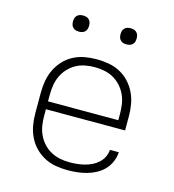

<svg xmlns="http://www.w3.org/2000/svg" viewBox="-107 -799 814 897"><g transform="rotate(15 300.0 -350.5)"><path d="M301 8Q272 8 243 3Q214 -2 188.5 -15.5Q163 -29 142.5 -50Q122 -71 109.5 -97.5Q97 -124 92 -152.5Q87 -181 87 -210V-310Q87 -339 92 -367.5Q97 -396 109.5 -422Q122 -448 142 -469.5Q162 -491 188 -504.5Q214 -518 242.5 -523Q271 -528 300 -528Q329 -528 357.5 -523Q386 -518 412 -504.5Q438 -491 458 -469.5Q478 -448 490.5 -422Q503 -396 508 -367.5Q513 -339 513 -310V-241H130V-210Q130 -186 133.5 -163Q137 -140 147 -118.5Q157 -97 173 -79.5Q189 -62 210 -50.5Q231 -39 254 -34.5Q277 -30 301 -30Q319 -30 337.5 -32Q356 -34 373.5 -38.5Q391 -43 407.5 -51Q424 -59 437.5 -71.5Q451 -84 459 -100.5Q467 -117 468 -135H511Q510 -112 500.5 -89.5Q491 -67 475 -50Q459 -33 438 -21.5Q417 -10 394 -3.5Q371 3 347.5 5.5Q324 8 301 8ZM130 -279H470V-310Q470 -333 466.5 -356.5Q463 -380 453 -401.5Q443 -423 427 -440.5Q411 -458 390.5 -469.5Q370 -481 346.5 -485.5Q323 -490 300 -490Q277 -490 253.5 -485.5Q230 -481 209.5 -469.5Q189 -458 173 -440.5Q157 -423 147 -401.5Q137 -380 133.5 -356.5Q130 -333 130 -310ZM415 -631Q407 -631 399.5 -633Q392 -635 386 -641Q380 -647 378 -654.5Q376 -662 376 -670Q376 -678 378 -685.5Q380 -693 386 -699Q392 -705 399.5 -707Q407 -709 415 -709Q423 -709 430.5 -707Q438 -705 444 -699Q450 -693 452 -685.5Q454 -678 454 -670Q454 -662 452 -654.5Q450 -647 444 -641Q438 -635 430.5 -633Q423 -631 415 -631ZM185 -631Q177 -631 169.5 -633Q162 -635 156 -641Q150 -647 148 -654.5Q146 -662 146 -670Q146 -678 148 -685.5Q150 -693 156 -699Q162 -705 169.5 -707Q177 -709 185 -709Q193 -709 200.5 -707Q208 -705 214 -699Q220 -693 222 -685.5Q224 -678 224 -670Q224 -662 222 -654.5Q220 -647 214 -641Q208 -635 200.5 -633Q193 -631 185 -631Z"/></g></svg>

Font: Iosevka Aile Extralight
Style: Regular
Weight: 200
Designer: Belleve Invis
Foundry: Belleve Invis
Version: Version 31.1.0; ttfautohint (v1.8.4)